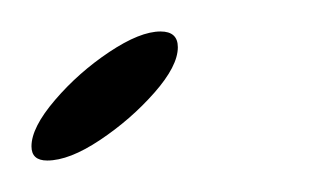

<svg xmlns="http://www.w3.org/2000/svg" viewBox="-36 -94 213 122"><path d="M-6 8Q-16 8 -16 -1Q-16 -13 -1 -30.5Q14 -48 33.5 -61Q53 -74 66 -74Q77 -74 77 -64Q77 -52 62 -35Q47 -18 27.5 -5Q8 8 -6 8Z"/></svg>

Font: Ballet 72pt
Style: Regular
Weight: 400
Designer: Maximiliano R. Sproviero
Foundry: Omnibus-Type
Version: Version 1.100; ttfautohint (v1.8.3)